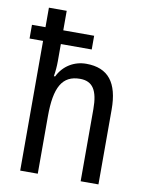

<svg xmlns="http://www.w3.org/2000/svg" viewBox="-85 -821 676 882"><g transform="rotate(10 252.5 -380.0)"><path d="M154 -760H71V-669H8V-605H71V0H153V-268C153 -403 186 -463 269 -463C328 -463 353 -424 353 -336V0H436V-349C436 -474 388 -536 285 -536C229 -536 179 -506 154 -454H148C152 -477 154 -502 154 -525V-605H298V-669H154Z"/></g></svg>

Font: Noto Sans Khmer Condensed
Style: Regular
Weight: 400
Width: 3
Designer: Danh Hong and the Monotype Design Team
Foundry: Monotype Imaging Inc.
Version: Version 2.004